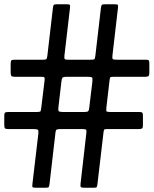

<svg xmlns="http://www.w3.org/2000/svg" viewBox="-30 -825 720 900"><path d="M237 -805Q224.2 -805 221.7 -801.6Q219.2 -798.2 218 -787.2L192 -564Q190.7 -551.5 187.6 -548.3Q184.5 -545 169.2 -545H37.3Q25.5 -545 22.8 -541.1Q20 -537.3 20 -525.8V-486.7Q20 -472.5 23.6 -468.7Q27.3 -465 41.3 -465H164Q176 -465 178.1 -462Q180.2 -459 179 -448.2L163.5 -320.5Q161.7 -307.3 160 -303.6Q158.2 -300 142.7 -300H10.5Q-1.7 -300 -5.9 -297.6Q-10 -295.3 -10 -283.3V-241.5Q-10 -228 -7.1 -224Q-4.2 -220 8.8 -220H128.5Q145.5 -220 148.4 -215.6Q151.2 -211.2 149.5 -196.5L122.5 32.7Q121 46.7 121.7 50.9Q122.5 55 138.7 55H180Q195.5 55 198.1 52.2Q200.8 49.5 202.3 36L230 -203Q231.3 -215.7 236.4 -217.9Q241.5 -220 255 -220H355.2Q373.2 -220 374.6 -215.4Q376 -210.7 374.2 -196.5L347.5 36.7Q346 50 349.7 52.5Q353.5 55 367.5 55H408.8Q420.5 55 422.9 52.5Q425.3 50 426.5 39.5L455.3 -205.2Q456.5 -216.2 458.9 -218.1Q461.3 -220 473.3 -220H620.5Q631.5 -220 635.8 -222.9Q640 -225.7 640 -237.2V-281.3Q640 -292.8 637.4 -296.4Q634.7 -300 623.5 -300H489Q473.3 -300 470.1 -302.6Q467 -305.3 468.5 -319.3L483.8 -450.2Q485 -462.2 488.5 -463.6Q492 -465 505 -465H649.2Q661 -465 665.5 -468Q670 -471 670 -483.5V-529.3Q670 -538.8 667.2 -541.9Q664.5 -545 655.5 -545H520Q502 -545 498.6 -548.1Q495.3 -551.3 497.3 -567L523 -788.2Q524.3 -800 521.9 -802.5Q519.5 -805 505.3 -805H464.2Q450.2 -805 447.4 -802.2Q444.5 -799.5 443 -787.2L417 -563.8Q415.2 -549 411.5 -547Q407.7 -545 391.5 -545H289.8Q275.5 -545 273.1 -548.5Q270.8 -552 272 -564.3L298.3 -790Q299.5 -800.5 296.6 -802.8Q293.8 -805 282.3 -805ZM382 -465Q397 -465 401 -462Q405 -459 403 -442.2L388.2 -319.3Q387 -307.8 383.4 -303.9Q379.7 -300 365.2 -300H264.8Q249.3 -300 245.6 -303.8Q242 -307.5 243.8 -321.5L257.8 -442.2Q259.5 -456 262.5 -460.5Q265.5 -465 283.3 -465Z"/></svg>

Font: Besley
Style: Regular
Weight: 400
Designer: Owen Earl
Foundry: indestructible type*
Version: Version 4.000